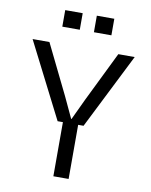

<svg xmlns="http://www.w3.org/2000/svg" viewBox="-93 -925 779 993"><g transform="rotate(10 296.5 -428.5)"><path d="M229 -284.2 27.8 -680.2H116.2L244.1 -418.9L295.9 -308.1H297.9L350.1 -418.9L478 -680.2H564L365.2 -284.2H336.9V0H256.8V-284.2ZM168 -770V-856.9H259.8V-770ZM334 -770V-856.9H425.8V-770Z"/></g></svg>

Font: TASA Orbiter Deck
Style: Regular
Weight: 400
Designer: Weizhong Zhang
Version: Version 1.000;Glyphs 3.1.2 (3151)